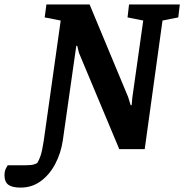

<svg xmlns="http://www.w3.org/2000/svg" viewBox="-125 -668 825 860"><path d="M-32.9 172.3Q-70.9 172.3 -87.9 159.3Q-104.9 146.3 -104.9 117.7Q-104.9 98.1 -98.1 85.7Q-91.3 73.2 -90.3 72.2H-9.4Q14.8 72.2 26.9 68.4Q39.1 64.6 42 61.7Q49.3 50.9 56.8 29.3Q64.2 7.6 71.3 -40L146.9 -576L75.2 -590L82.9 -648H276.3L448.9 -233.5L460.3 -196.8H464.7L467.9 -231.9L516.6 -576L446.3 -590L453 -648H680.4L673.5 -590L602.9 -576L523.2 0H409.2L228.9 -430.6L220.9 -462.8H216.7L156.6 -40.7Q148.2 17.1 122.8 65.6Q97.4 114 58 143.1Q18.5 172.3 -32.9 172.3Z"/></svg>

Font: Faustina Light
Style: Italic
Weight: 300
Italic angle: -8°
Designer: Alfonso Garcia
Foundry: http://www.omnibus-type.com
Version: Version 1.200